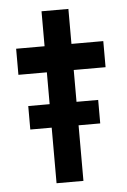

<svg xmlns="http://www.w3.org/2000/svg" viewBox="-50 -696 483 733"><g transform="rotate(-5 192.0 -329.5)"><path d="M137 0V-659H240V0ZM28 -425V-525H362V-425ZM55 -303H323V-213H55Z"/></g></svg>

Font: Lexend
Style: Regular
Weight: 400
Designer: Thomas Jockin
Foundry: Lexend
Version: Version 1.000